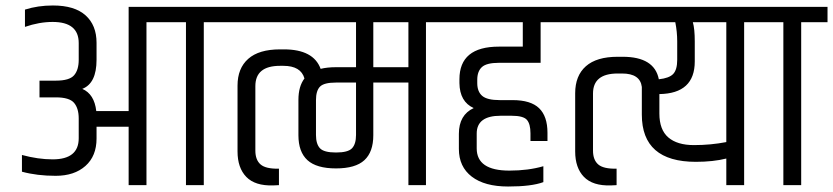

<svg xmlns="http://www.w3.org/2000/svg" viewBox="-20 -675 3037 700"><path d="M819 -650V-594H723V0H658V-594H514V0H449V-213H332V-170Q332 -106 291.5 -70Q251 -34 183 -34Q115 -34 60 -49V-110Q119 -94 172 -94Q267 -94 267 -171V-243Q267 -280 250 -300Q233 -320 184 -320H124V-381H184Q233 -381 250 -400.5Q267 -420 267 -457V-518Q267 -595 172 -595Q123 -595 71 -577V-640Q118 -655 173 -655Q252 -655 292 -619Q332 -583 332 -519V-457Q332 -371 280 -351Q324 -332 331 -270H449V-650Z M997 0 976 1Q910 3 878 -30Q846 -63 846 -123V-363Q846 -426 885 -460.5Q924 -495 1001 -495H1015Q1123 -495 1149 -424Q1173 -430 1205 -430H1278V-594H770V-650H1630V-594H1533V0H1469V-374H1341V-182Q1341 -121 1308.5 -91Q1276 -61 1205 -61Q1134 -61 1101 -91Q1068 -121 1068 -182V-311Q1068 -360 1090 -389Q1077 -435 1013 -435H1001Q911 -435 911 -361V-126Q911 -92 930 -75.5Q949 -59 997 -60ZM1278 -183V-374H1205Q1161 -374 1146.5 -359Q1132 -344 1132 -310V-183Q1132 -150 1146.5 -134.5Q1161 -119 1205 -119Q1249 -119 1263.5 -134.5Q1278 -150 1278 -183ZM1469 -430V-594H1341V-430Z M1653 -132V-187Q1653 -256 1707 -281Q1656 -304 1655 -372V-386Q1655 -505 1799 -505H1886V-594H1581V-650H2049V-594H1951V-446H1799Q1754 -446 1737 -430.5Q1720 -415 1720 -384V-372Q1720 -341 1738 -325.5Q1756 -310 1802 -310H1849Q1915 -310 1945.5 -280.5Q1976 -251 1976 -191V-161H1914V-189Q1914 -223 1901 -238Q1888 -253 1845 -253H1805Q1718 -253 1718 -188V-134Q1718 -53 1837 -53Q1906 -53 1961 -69V-11Q1918 5 1832.5 5Q1747 5 1700 -31Q1653 -67 1653 -132Z M2449 -524Q2449 -559 2442 -594H2001V-650H2789V-594H2693V0H2628V-97Q2580 -85 2517 -85Q2320 -85 2320 -257V-358Q2314 -407 2248 -407H2232Q2142 -407 2142 -334V-126Q2142 -92 2161 -75.5Q2180 -59 2228 -60V0L2207 1Q2141 3 2109 -30Q2077 -63 2077 -123V-335Q2077 -399 2116 -433.5Q2155 -468 2232 -468H2250Q2366 -468 2382 -386Q2420 -390 2434.5 -405.5Q2449 -421 2449 -457ZM2628 -594H2506Q2513 -570 2513 -524V-451Q2513 -334 2384 -332V-261Q2384 -202 2416.5 -174Q2449 -146 2510 -146Q2571 -146 2628 -157Z M2836 -594H2740V-650H2997V-594H2901V0H2836Z"/></svg>

Font: Khand
Style: Regular
Weight: 400
Designer: Devanagari: Sanchit Sawaria, Jyotish Sonowal; Latin: Satya Rajpurohit
Foundry: Indian Type Foundry
Version: Version 1.100;PS 1.0;hotconv 1.0.78;makeotf.lib2.5.61930; tt